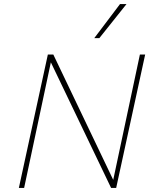

<svg xmlns="http://www.w3.org/2000/svg" viewBox="-20 -927 756 947"><path d="M73 0 216 -658H239L99 0ZM542 0H528L222 -638L227 -658H243L546 -24ZM696 -658 553 0H530L670 -658ZM445 -739 572 -907H604L470 -739Z"/></svg>

Font: Ysabeau Infant Thin
Style: Italic
Weight: 250
Italic angle: -12°
Designer: Christian Thalmann (Catharsis Fonts)
Version: Version 2.001;gftools[0.9.30]; featfreeze: ss01,ss02,lnum